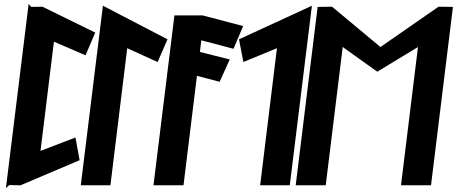

<svg xmlns="http://www.w3.org/2000/svg" viewBox="-20 -938 2313 972"><path d="M27 -1 84 0 383 -127 362 -242 185 -174 253 -727 413 -658 462 -773 195 -904 138 -903 125 -918 10 14Z M539 0 624 -694 778 -624 828 -739 501 -909 389 0Z M757 0H909L977 -554L1092 -524L1143 -637L992 -675L999 -734L1162 -691L1211 -806L1006 -860H863Z M1559 -909 1190 -739 1212 -624 1382 -694 1297 0H1447Z M2010 0H2162L2273 -903L2200 -904L1906 -700L1661 -904L1588 -903L1477 0H1629L1715 -700L1890 -575L2096 -700Z"/></svg>

Font: Ny Stormning
Style: SvKr
Weight: 900
Designer: Robert Jablonski, Mew Too
Foundry: Cannot Into Space Fonts
Version: Version 0.90